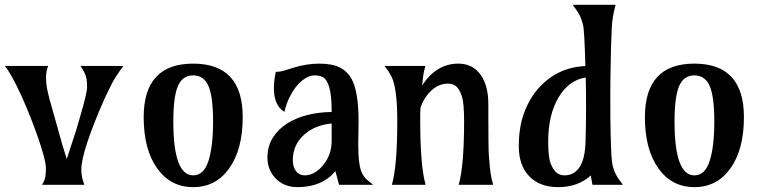

<svg xmlns="http://www.w3.org/2000/svg" viewBox="-30 -767 3172 797"><path d="M169.9 -493.2Q161.1 -471.7 161.1 -446Q161.1 -420.4 165 -400.6Q168.9 -380.9 175.8 -354.5L228.5 -167L247.1 -106.9Q275.9 -193.4 285.2 -223.6L302.7 -283.2Q331.5 -381.3 331.5 -404.8Q331.5 -428.2 329.3 -439.2Q327.1 -450.2 323.2 -459Q318.4 -472.2 304.2 -493.2H481.9Q445.8 -443.4 433.6 -418.5L415.5 -381.3Q411.1 -372.6 403.3 -356Q307.6 -137.7 307.6 -63.5Q307.6 -29.8 320.3 0H144.5Q156.2 -18.6 158.4 -34.9Q160.6 -51.3 160.6 -68.6Q160.6 -85.9 151.9 -118.7Q143.1 -151.4 128.9 -192.9Q114.7 -234.4 96.4 -280.5Q78.1 -326.7 59.1 -368.7Q16.1 -462.9 -10.3 -493.2Z M689.5 -262.2Q689.5 -39.1 772 -39.1Q815.9 -39.1 835.2 -98.6Q854.5 -158.2 854.5 -262.2Q854.5 -366.2 835.2 -410.2Q815.9 -454.1 772 -454.1Q728 -454.1 708.7 -410.2Q689.5 -366.2 689.5 -262.2ZM977.5 -280.8Q977.5 -146 920.9 -67.4Q865.7 9.8 772 9.8Q678.2 9.8 623 -67.4Q566.4 -146 566.4 -280.8Q566.4 -502.9 772 -502.9Q977.5 -502.9 977.5 -280.8Z M1458.5 -260.7 1457 -167Q1457 -79.6 1473.1 -47.9Q1482.9 -28.8 1496.1 -18.6L1519 0H1377.4L1362.3 -56.6Q1307.1 9.8 1205.1 9.8Q1147 9.8 1111.3 -29.3Q1080.1 -64.5 1080.1 -112.3Q1080.1 -160.2 1102.8 -195.8Q1125.5 -231.4 1162.6 -254.9Q1235.8 -300.3 1346.7 -302.2V-307.6Q1346.7 -426.3 1310.1 -446.8Q1296.9 -454.1 1276.1 -454.1Q1255.4 -454.1 1234.9 -440.4Q1214.4 -426.8 1197.8 -405.3Q1164.6 -361.8 1150.4 -302.7Q1106.9 -328.6 1106.9 -401.9Q1106.9 -431.6 1114.7 -468.8Q1133.3 -468.8 1149.9 -474.1L1187.5 -485.8Q1242.7 -502.9 1295.4 -502.9Q1348.1 -502.9 1379.6 -487.3Q1411.1 -471.7 1428.7 -440.9Q1458.5 -388.7 1458.5 -260.7ZM1310.1 -80.1Q1346.7 -123.5 1346.7 -182.1V-254.4Q1278.3 -248 1233.9 -209Q1185.5 -167 1185.5 -102.5Q1185.5 -72.3 1199.5 -55.7Q1213.4 -39.1 1234.4 -39.1Q1255.4 -39.1 1274.9 -50Q1294.4 -61 1310.1 -80.1Z M1596.7 0Q1619.1 -77.1 1619.1 -265.1Q1619.1 -398.9 1595.7 -447.8Q1589.8 -460 1582.5 -470.7L1566.4 -493.2H1735.8Q1728.5 -468.8 1726.1 -447.3L1722.2 -412.1Q1781.2 -502.9 1872.6 -502.9Q1931.6 -502.9 1964.8 -457Q1997.1 -412.1 1997.1 -335.4V-283.2Q1997.1 -148.9 1999.5 -119.1Q2002 -89.4 2003.4 -73.7Q2004.9 -58.1 2006.8 -45.9Q2010.3 -22.9 2017.1 0H1874Q1896.5 -77.1 1896.5 -265.1Q1896.5 -340.3 1887 -368.2Q1877.4 -396 1864.3 -408Q1851.1 -419.9 1829.6 -419.9Q1790 -419.9 1757.8 -388.7Q1730 -361.8 1715.3 -320.3Q1714.4 -307.1 1714.4 -293V-265.1Q1714.4 -77.1 1736.8 0Z M2422.4 -38.6Q2369.1 9.8 2287.1 9.8Q2211.9 9.8 2168.5 -33.7Q2123.5 -78.6 2123.5 -160.4Q2123.5 -242.2 2147.5 -303.5Q2171.4 -364.7 2210.4 -406.2Q2287.6 -488.3 2399.9 -492.7Q2396 -643.1 2389.9 -665.3Q2383.8 -687.5 2377.7 -700.4Q2371.6 -713.4 2363.8 -724.1L2347.2 -747.1H2525.4Q2511.7 -697.8 2509.5 -651.4Q2507.3 -605 2506.3 -569.8Q2505.4 -534.7 2504.9 -496.1Q2503.4 -431.6 2503.4 -367.9Q2503.4 -304.2 2503.7 -271.5Q2503.9 -238.8 2504.9 -209.5Q2507.3 -99.6 2513.2 -78.9Q2519 -58.1 2525.1 -45.7Q2531.2 -33.2 2539.1 -22.5L2555.7 0H2429.2ZM2401.4 -445.3Q2330.6 -434.6 2288.1 -361.8Q2245.6 -289.6 2245.6 -179.7Q2245.6 -114.7 2255.6 -88.9Q2265.6 -63 2279.5 -51Q2293.5 -39.1 2313.2 -39.1Q2333 -39.1 2347.9 -47.1Q2362.8 -55.2 2374 -70.8Q2398.4 -104 2400.6 -179.2Q2402.8 -254.4 2402.8 -320.1Q2402.8 -385.7 2401.4 -445.3Z M2770 -262.2Q2770 -39.1 2852.5 -39.1Q2896.5 -39.1 2915.8 -98.6Q2935.1 -158.2 2935.1 -262.2Q2935.1 -366.2 2915.8 -410.2Q2896.5 -454.1 2852.5 -454.1Q2808.6 -454.1 2789.3 -410.2Q2770 -366.2 2770 -262.2ZM3058.1 -280.8Q3058.1 -146 3001.5 -67.4Q2946.3 9.8 2852.5 9.8Q2758.8 9.8 2703.6 -67.4Q2647 -146 2647 -280.8Q2647 -502.9 2852.5 -502.9Q3058.1 -502.9 3058.1 -280.8Z"/></svg>

Font: Amarante
Style: Regular
Weight: 400
Designer: Karolina Lach
Foundry: Sorkin Type Co.
Version: Version 1.001